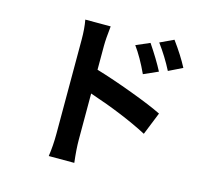

<svg xmlns="http://www.w3.org/2000/svg" viewBox="-118 -938 1236 1135"><g transform="rotate(15 500.0 -371.0)"><path d="M907.2 -651.4 823.2 -610.4Q783.2 -688.5 730.5 -759.8L813.5 -798.8Q872.1 -718.8 907.2 -651.4ZM773.4 -592.8 685.5 -553.7Q642.6 -646.5 597.7 -708L681.6 -744.1Q738.3 -660.2 773.4 -592.8ZM419.9 -656.2V-509.8Q521.5 -479.5 646 -433.1Q770.5 -386.7 837.9 -353.5L782.2 -214.8Q635.7 -292 419.9 -364.3V-81.1Q419.9 -24.4 429.7 57.6H273.4Q283.2 -7.8 283.2 -81.1V-656.2Q283.2 -725.6 273.4 -777.3H428.7Q419.9 -698.2 419.9 -656.2Z"/></g></svg>

Font: Gen Shin Gothic Monospace Bold
Style: Bold
Weight: 700
Designer: [Source Han Sans]
Ryoko NISHIZUKA  (kana & ideographs); Paul D. Hunt (Latin, Greek & Cyrillic); Wenlong ZHANG  (bopomofo
Version: Version 1.002.20150607